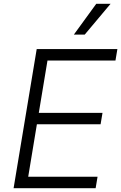

<svg xmlns="http://www.w3.org/2000/svg" viewBox="-20 -984 634 1004"><path d="M51.1 0 171.9 -727.3H593.8L583.8 -667.6H228.3L182.9 -393.8H516L506 -334.2H172.9L127.5 -59.7H490.1L480.1 0ZM366.1 -802.9 483.3 -964.1H558.2L422.9 -802.9Z"/></svg>

Font: Inter Light  BETA
Style: Italic
Weight: 300
Italic angle: 9.39999°
Designer: Rasmus Andersson
Foundry: rsms
Version: Version 3.011;git-f93a4a705